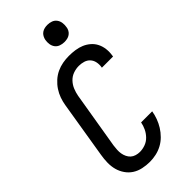

<svg xmlns="http://www.w3.org/2000/svg" viewBox="-295 -1018 1090 1090"><g transform="rotate(-45 250.0 -473.0)"><path d="M202 8Q174 8 146 2Q118 -4 95.5 -18.5Q73 -33 57.5 -55.5Q42 -78 35 -104Q28 -130 28.5 -159Q29 -188 34 -217L90 -559Q94 -584 102.5 -608Q111 -632 125.5 -654Q140 -676 160 -694Q180 -712 203.5 -723Q227 -734 252 -738.5Q277 -743 302 -743Q327 -743 351.5 -739.5Q376 -736 397.5 -727Q419 -718 437 -702.5Q455 -687 465.5 -666Q476 -645 479 -620.5Q482 -596 478 -571Q478 -569 477.5 -567Q477 -565 477 -563H387Q387 -564 387.5 -565Q388 -566 388 -567Q391 -587 387 -606Q383 -625 370.5 -638.5Q358 -652 339.5 -657.5Q321 -663 302 -663Q279 -663 256.5 -655Q234 -647 217.5 -629.5Q201 -612 192 -590Q183 -568 179 -546L122 -204Q120 -188 119 -172.5Q118 -157 120.5 -142Q123 -127 129.5 -113.5Q136 -100 146.5 -90.5Q157 -81 172 -76.5Q187 -72 202 -72Q224 -72 246 -80Q268 -88 284.5 -105Q301 -122 311 -143Q321 -164 325 -186H414Q410 -161 401 -136.5Q392 -112 378 -89.5Q364 -67 344.5 -47.5Q325 -28 301.5 -15.5Q278 -3 252.5 2.5Q227 8 202 8ZM340 -816Q324 -816 308.5 -821.5Q293 -827 283.5 -839.5Q274 -852 271.5 -868.5Q269 -885 272 -902Q274 -913 280 -924Q286 -935 296 -942Q306 -949 317.5 -951.5Q329 -954 340 -954Q357 -954 372 -948.5Q387 -943 396.5 -930.5Q406 -918 408.5 -901.5Q411 -885 408 -868Q407 -857 401 -846Q395 -835 385 -828Q375 -821 363.5 -818.5Q352 -816 340 -816Z"/></g></svg>

Font: Iosevka Curly Medium Oblique
Style: Regular
Weight: 500
Italic angle: -9°
Monospace: yes
Designer: Belleve Invis
Foundry: Belleve Invis
Version: Version 11.1.0; ttfautohint (v1.8.3)